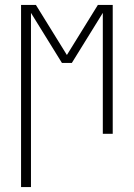

<svg xmlns="http://www.w3.org/2000/svg" viewBox="-20 -540 540 775"><path d="M65 215V-520H125L250 -318L375 -520H435V0H395V-488L270 -286H230L105 -488V215Z"/></svg>

Font: Iosevka SS04 Extralight
Style: Regular
Weight: 200
Monospace: yes
Designer: Belleve Invis
Foundry: Belleve Invis
Version: Version 19.0.0; ttfautohint (v1.8.4)